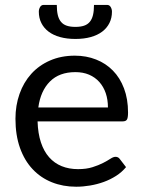

<svg xmlns="http://www.w3.org/2000/svg" viewBox="-20 -736 568 764"><path d="M481.5 -71Q465 -51 442 -36.2Q419 -21.5 392.8 -12Q366.5 -2.5 338.5 2.2Q310.5 7 283 7Q230.5 7 186.2 -10.8Q142 -28.5 109.8 -62.8Q77.5 -97 59.5 -147.5Q41.5 -198 41.5 -263.5Q41.5 -316.5 57.8 -362.5Q74 -408.5 104.5 -442.2Q135 -476 179 -495.2Q223 -514.5 278 -514.5Q323.5 -514.5 362.2 -499.2Q401 -484 429.2 -455.2Q457.5 -426.5 473.5 -384.2Q489.5 -342 489.5 -288Q489.5 -267 485 -260Q480.5 -253 468 -253H129.5Q131 -205 142.8 -169.5Q154.5 -134 175.5 -110.2Q196.5 -86.5 225.5 -74.8Q254.5 -63 290.5 -63Q324 -63 348.2 -70.8Q372.5 -78.5 390 -87.5Q407.5 -96.5 419.2 -104.2Q431 -112 439.5 -112Q450.5 -112 456.5 -103.5ZM409.5 -308.5Q409.5 -339.5 400.8 -365.2Q392 -391 375.2 -409.8Q358.5 -428.5 334.5 -438.8Q310.5 -449 280 -449Q216 -449 178.8 -411.8Q141.5 -374.5 132.5 -308.5ZM354 -716.5H406Q415.5 -716.5 420.5 -708Q425.5 -699.5 425.5 -689.5Q425.5 -664.5 415.5 -644.5Q405.5 -624.5 386.8 -610.2Q368 -596 341 -588.5Q314 -581 280 -581Q246 -581 219 -588.5Q192 -596 173.2 -610.2Q154.5 -624.5 144.5 -644.5Q134.5 -664.5 134.5 -689.5Q134.5 -699.5 139.5 -708Q144.5 -716.5 154 -716.5H206Q206 -692.5 210 -676Q214 -659.5 222.8 -649Q231.5 -638.5 245.5 -633.8Q259.5 -629 280 -629Q300.5 -629 314.5 -633.8Q328.5 -638.5 337.2 -649Q346 -659.5 350 -676Q354 -692.5 354 -716.5Z"/></svg>

Font: Lato
Style: Regular
Weight: 400
Designer: Lukasz Dziedzic with Adam Twardoch and Botio Nikoltchev
Foundry: tyPoland Lukasz Dziedzic
Version: Version 2.010; 2014-09-01; http://www.latofonts.com/; ttfaut